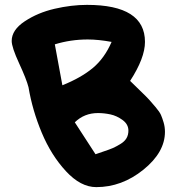

<svg xmlns="http://www.w3.org/2000/svg" viewBox="-20 -667 724 788"><path d="M575 -495Q575 -429 514 -335Q527 -322 555 -295Q583 -268 592 -258Q601 -248 618 -228Q635 -208 640.5 -195.5Q646 -183 651.5 -164.5Q657 -146 657 -126Q657 -42 568.5 29.5Q480 101 375 101Q311 101 250.5 35.5Q190 -30 151.5 -122Q113 -214 97 -309Q89 -341 58.5 -407Q28 -473 28 -499Q28 -544 81.5 -579.5Q135 -615 204 -631Q273 -647 337 -647Q575 -647 575 -495ZM236 -317Q313 -348 361 -388Q409 -428 438 -495Q384 -505 340 -505Q270 -505 205 -485ZM287 -165 372 -34Q380 -37 405.5 -45.5Q431 -54 443.5 -59.5Q456 -65 473.5 -75.5Q491 -86 499 -99.5Q507 -113 507 -131Q507 -157 483 -174.5Q459 -192 433 -197.5Q407 -203 382 -203Q326 -203 287 -165Z"/></svg>

Font: Because We Learn
Style: Regular
Weight: 400
Designer: Liz Wetzel, Aaron Williamson, Russ McMullin
Foundry: Red Hat
Version: Version 1.000